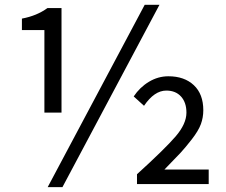

<svg xmlns="http://www.w3.org/2000/svg" viewBox="-20 -767 942 800"><path d="M165 -297.9V-641.6H71.3V-689.5Q133.8 -701.2 177.7 -733.4H236.3V-297.9ZM178.7 12.7 583 -747.1H644.5L240.2 12.7ZM550.8 0V-41Q667 -146.5 711.9 -198.7Q756.8 -251 756.8 -297.9Q756.8 -339.8 734.4 -364.7Q711.9 -389.6 672.9 -389.6Q623 -389.6 580.1 -326.2L537.1 -365.2Q562.5 -403.3 600.6 -426.3Q638.7 -449.2 681.6 -449.2Q748 -449.2 787.6 -412.1Q827.1 -375 827.1 -307.6Q827.1 -277.3 816.9 -249.5Q806.6 -221.7 778.8 -186Q751 -150.4 731.9 -129.9Q712.9 -109.4 665 -60.5H849.6V0Z"/></svg>

Font: Gen Shin Gothic Regular
Style: Regular
Weight: 400
Designer: [Source Han Sans]
Ryoko NISHIZUKA  (kana & ideographs); Paul D. Hunt (Latin, Greek & Cyrillic); Wenlong ZHANG  (bopomofo
Version: Version 1.002.20150607